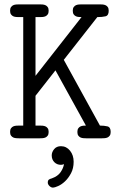

<svg xmlns="http://www.w3.org/2000/svg" viewBox="-20 -631 565 876"><path d="M485 -29Q485 -18 480.5 -12Q476 -6 470 -3.5Q464 -1 457 -0.5Q450 0 445 0H373Q368 0 361 -0.5Q354 -1 348 -3.5Q342 -6 337.5 -12Q333 -18 333 -29Q333 -40 337.5 -46Q342 -52 348 -54.5Q354 -57 360.5 -57.5Q367 -58 372 -58L233 -310L142 -194V-58H162Q167 -58 174 -57.5Q181 -57 187 -54.5Q193 -52 197.5 -46Q202 -40 202 -29Q202 -18 197.5 -12Q193 -6 187 -3.5Q181 -1 174 -0.5Q167 0 162 0H66Q61 0 54 -0.5Q47 -1 41 -3.5Q35 -6 30.5 -12Q26 -18 26 -29Q26 -40 30.5 -46Q35 -52 41 -54.5Q47 -57 54 -57.5Q61 -58 66 -58H86V-553H66Q61 -553 54 -553.5Q47 -554 41 -556.5Q35 -559 30.5 -565Q26 -571 26 -582Q26 -593 30.5 -599Q35 -605 41 -607.5Q47 -610 54 -610.5Q61 -611 66 -611H162Q167 -611 174 -610.5Q181 -610 187 -607.5Q193 -605 197.5 -599Q202 -593 202 -582Q202 -571 197.5 -565Q193 -559 187 -556.5Q181 -554 174 -553.5Q167 -553 162 -553H142V-285L352 -553Q347 -553 340 -553.5Q333 -554 327 -556.5Q321 -559 316.5 -565Q312 -571 312 -582Q312 -593 316.5 -599Q321 -605 327 -607.5Q333 -610 340 -610.5Q347 -611 352 -611H436Q441 -611 448 -610.5Q455 -610 461 -607.5Q467 -605 471.5 -599Q476 -593 476 -582Q476 -560 461 -556.5Q446 -553 424 -553L271 -358L436 -58Q455 -58 470 -54.5Q485 -51 485 -29ZM316 107Q316 137 304 159.5Q292 182 276.5 196.5Q261 211 245 218Q229 225 222 225Q213 225 205.5 217.5Q198 210 198 202Q198 191 204.5 187.5Q211 184 216 183Q244 173 256.5 154.5Q269 136 272 118Q264 121 258 121Q240 121 228 109Q216 97 216 78Q216 63 227 49.5Q238 36 258 36Q283 36 299.5 56.5Q316 77 316 107Z"/></svg>

Font: CMU Typewriter Custom
Style: Regular
Weight: 500
Monospace: yes
Version: Version 0.7.0